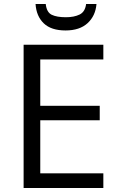

<svg xmlns="http://www.w3.org/2000/svg" viewBox="-20 -937 596 957"><path d="M495.1 0H97.7V-713.9H495.1V-640.6H180.7V-409.7H477.1V-337.4H180.7V-73.2H495.1ZM460.9 -917Q456.1 -857.9 416.5 -821.5Q377 -785.2 306.6 -785.2Q234.9 -785.2 198 -820.8Q161.1 -856.4 157.2 -917H208Q212.4 -876 237.5 -863.5Q262.7 -851.1 308.6 -851.1Q349.1 -851.1 376.7 -864.5Q404.3 -877.9 409.2 -917Z"/></svg>

Font: Open Sans
Style: Regular
Weight: 400
Designer: Monotype Design Team
Foundry: Monotype Imaging Inc.
Version: Version 3.000; ttfautohint (v1.8.4)